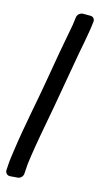

<svg xmlns="http://www.w3.org/2000/svg" viewBox="-164 -740 475 913"><g transform="rotate(15 73.5 -284.0)"><path d="M125 -702C112 -702 98 -692 96 -677L91 -639C91 -637 89 -627 86 -612C73 -547 54 -439 41 -361C24 -257 -7 -116 -25 14L-30 50C-32 61 -32 71 -33 81L-35 111C-35 123 -26 135 -11 134L26 131C41 130 52 116 52 103L53 86L54 74C54 67 55 59 56 50L61 14C69 -40 84 -124 106 -240C115 -288 143 -453 154 -513C162 -555 171 -599 177 -639L182 -677C184 -691 175 -702 161 -702Z"/></g></svg>

Font: Reckless Catfish
Style: HeavyIt
Weight: 400
Foundry: Cannot Into Space Fonts
Version: Version 0.2894